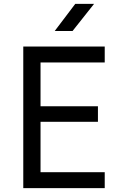

<svg xmlns="http://www.w3.org/2000/svg" viewBox="-20 -970 640 990"><path d="M354 -810 465 -950H368L262 -810ZM520 0V-82H189V-342H485V-422H189V-648H520V-730H100V0Z"/></svg>

Font: Tekne LDO
Style: Regular
Weight: 400
Monospace: yes
Designer: Alessio Laiso, Mario Rullo, Paolo Rosset
Foundry: Alessio Laiso
Version: Version 1.000;hotconv 1.0.109;makeotfexe 2.5.65596